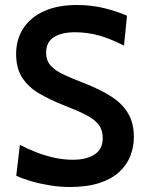

<svg xmlns="http://www.w3.org/2000/svg" viewBox="-20 -734 583 768"><path d="M259 14Q220 14 179.8 7.5Q139.5 1 104.5 -9.2Q69.5 -19.5 45 -31L59.5 -154.5Q90.5 -138.5 125 -125Q159.5 -111.5 196.8 -103.2Q234 -95 272 -95Q326.5 -95 358.8 -116.5Q391 -138 391 -181.5Q391 -213.5 374.5 -235.2Q358 -257 323.2 -274.8Q288.5 -292.5 234 -313.5Q178 -335.5 135.2 -361Q92.5 -386.5 68.5 -423.8Q44.5 -461 44.5 -518.5Q44.5 -576 72.8 -620Q101 -664 155.5 -689Q210 -714 287.5 -714Q347 -714 398.5 -701Q450 -688 488 -671L476 -551.5Q423.5 -578.5 376.5 -591.8Q329.5 -605 280 -605Q226.5 -605 195.5 -585.2Q164.5 -565.5 164.5 -523.5Q164.5 -492.5 182 -472.5Q199.5 -452.5 232.5 -436.8Q265.5 -421 312.5 -403Q378.5 -377.5 423.8 -348.8Q469 -320 492.2 -280.8Q515.5 -241.5 515.5 -186Q515.5 -145.5 501 -109.2Q486.5 -73 456 -45.2Q425.5 -17.5 376.8 -1.8Q328 14 259 14Z"/></svg>

Font: Cabin SemiCondensed SemiBold
Style: Regular
Weight: 600
Width: 4
Designer: Pablo Impallari
Foundry: Pablo Impallari. http://www.impallari.com Igino Marini. http://www.ikern.com
Version: Version 3.001